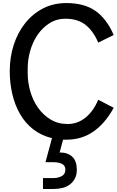

<svg xmlns="http://www.w3.org/2000/svg" viewBox="-20 -905 764 1256"><path d="M261.2 260H327.5Q358.8 260 383.1 247.5Q407.5 235 407.5 205Q407.5 176.2 383.8 166.2Q360 156.2 333.8 156.2H277.5L320 -1.2Q248.8 -18.8 196.9 -59.4Q145 -100 111.2 -158.8Q77.5 -217.5 60.6 -289.4Q43.8 -361.2 43.8 -440Q43.8 -531.2 70 -611.9Q96.2 -692.5 144.4 -753.1Q192.5 -813.8 260.6 -849.4Q328.8 -885 413.8 -885Q531.2 -885 604.4 -833.8Q677.5 -782.5 723.8 -676.2L622.5 -626.2Q591.2 -701.2 540 -741.9Q488.8 -782.5 408.8 -782.5Q350 -782.5 303.8 -753.1Q257.5 -723.8 225.6 -676.9Q193.8 -630 177.5 -572.5Q161.2 -515 161.2 -457.5V-423.8Q161.2 -366.2 178.1 -307.5Q195 -248.8 228.1 -201.2Q261.2 -153.8 310 -123.8Q358.8 -93.8 422.5 -93.8Q487.5 -93.8 539.4 -135.6Q591.2 -177.5 622.5 -252.5L723.8 -200Q668.8 -98.8 591.9 -45Q515 8.8 413.8 8.8H392.5L370 92.5H372.5Q423.8 92.5 453.1 120.6Q482.5 148.8 482.5 205Q482.5 238.8 470 262.5Q457.5 286.2 436.9 301.9Q416.2 317.5 388.8 324.4Q361.2 331.2 332.5 331.2H261.2Z"/></svg>

Font: Abordage
Style: Regular
Weight: 400
Designer: Ange Degheest & Eugénie Bidaut
Foundry: Velvetyne Type Foundry
Version: Version 1.000;FEAKit 1.0